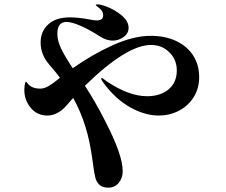

<svg xmlns="http://www.w3.org/2000/svg" viewBox="-20 -814 1040 884"><path d="M897 -459Q897 -406 871 -365.5Q845 -325 802.5 -303.5Q760 -282 711 -282Q648 -282 581 -319Q514 -356 459 -429Q446 -445 446 -452Q446 -455 449 -455Q451 -455 458 -449.5Q465 -444 472 -439Q574 -371 657 -371Q718 -371 756 -402.5Q794 -434 794 -490Q794 -539 760 -573Q726 -607 675 -607Q563 -607 371 -419Q419 -346 464 -257Q545 -101 545 -26Q545 6 526.5 28Q508 50 479 50Q452 50 438 37Q424 24 419 4Q414 -16 409 -53L406 -75Q395 -160 373.5 -230Q352 -300 317 -363L283 -325Q269 -308 246 -295Q223 -282 198 -282Q151 -282 121.5 -317.5Q92 -353 92 -400Q92 -419 96 -432Q98 -438 100 -438Q102 -438 105 -433Q122 -406 166 -406Q184 -406 205 -418.5Q226 -431 250 -451L256 -456Q233 -487 209 -514Q167 -561 167 -618Q167 -670 202.5 -702Q238 -734 301 -734Q340 -734 389 -725Q412 -720 426 -720Q455 -720 455 -744Q455 -762 438 -776Q434 -779 427.5 -784Q421 -789 421 -791Q421 -794 428 -794Q445 -794 472 -783Q511 -768 541.5 -742Q572 -716 572 -686Q572 -660 549 -643.5Q526 -627 499 -627Q471 -627 442 -645Q393 -677 351.5 -695Q310 -713 286 -713Q244 -713 244 -658Q244 -625 263 -587Q282 -549 315 -500Q406 -564 500.5 -606.5Q595 -649 674 -649Q740 -649 790.5 -625.5Q841 -602 869 -559Q897 -516 897 -459Z"/></svg>

Font: Shippori Mincho ExtraBold
Style: Regular
Weight: 800
Designer: FONTDASU
Foundry: FONTDASU / Google Inc. / but / Adobe
Version: Version 3.110; ttfautohint (v1.8.3)